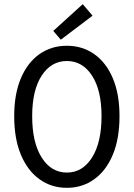

<svg xmlns="http://www.w3.org/2000/svg" viewBox="-20 -887 640 919"><path d="M300 12Q226 12 169 -29Q112 -70 80 -146.5Q48 -223 48 -331Q48 -437 80 -512.5Q112 -588 169 -628Q226 -668 300 -668Q374 -668 431 -628Q488 -588 520 -512.5Q552 -437 552 -331Q552 -223 520 -146.5Q488 -70 431 -29Q374 12 300 12ZM300 -61Q375 -61 420.5 -133Q466 -205 466 -331Q466 -455 420.5 -525Q375 -595 300 -595Q225 -595 179.5 -525Q134 -455 134 -331Q134 -205 179.5 -133Q225 -61 300 -61ZM271 -697 235 -739 376 -867 423 -812Z"/></svg>

Font: SauceCodePro NFM
Style: Regular
Weight: 400
Monospace: yes
Designer: Paul D. Hunt, Teo Tuominen
Foundry: Adobe
Version: Version 2.042;hotconv 1.1.0;makeotfexe 2.6.0;Nerd Fonts 3.3.